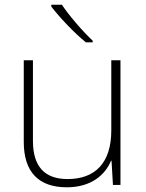

<svg xmlns="http://www.w3.org/2000/svg" viewBox="-20 -786 622 816"><path d="M243 -766H198V-758C231 -715 293 -648 345 -606H374V-613C331 -653 271 -723 243 -766ZM492 -530H453V-232C453 -92 383 -25 267 -25C172 -25 120 -76 120 -187V-530H81V-183C81 -55 144 10 264 10C368 10 427 -43 452 -103H454L460 0H492Z"/></svg>

Font: Noto Sans Tamil ExtraLight
Style: Regular
Weight: 200
Designer: Jelle Bosma - Monotype Design Team
Foundry: Monotype Imaging Inc.
Version: Version 2.004